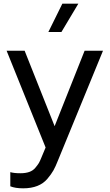

<svg xmlns="http://www.w3.org/2000/svg" viewBox="-20 -807 596 1044"><path d="M406 -787 314 -633H243L319 -787ZM440 -531H540L295 66Q282 99 270.5 119.5Q259 140 237.5 165.5Q216 191 183 204Q150 217 106 217Q63 217 36 206V129Q56 135 91 135Q119 135 139 128Q159 121 172 105.5Q185 90 191 80Q197 70 205 50L228 -5L16 -531H114L277 -121Z"/></svg>

Font: Plus Jakarta Display
Style: Regular
Weight: 400
Designer: Gumpita Rahayu
Foundry: Tokotype Studio
Version: Version 1.000;hotconv 1.0.109;makeotfexe 2.5.65596